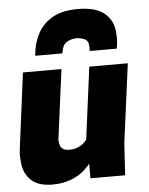

<svg xmlns="http://www.w3.org/2000/svg" viewBox="-56 -854 708 914"><g transform="rotate(-5 297.5 -397.0)"><path d="M519 -604H389L390 -621Q390 -653 370.5 -661.5Q351 -670 333 -670Q308 -670 286 -657.5Q264 -645 259 -604H129Q133 -658 155.5 -704Q178 -750 225 -779Q272 -808 351 -808Q434 -808 475.5 -774.5Q517 -741 522 -686L524 -657Q524 -631 519 -604ZM158 14Q89 14 55 -19.5Q21 -53 17 -105L15 -134Q15 -154 18 -175L64 -530H248L204 -195Q205 -190 205 -186Q205 -182 206 -177Q207 -172 210.5 -164Q214 -156 224 -150Q234 -144 253 -144Q304 -144 336 -185L381 -530H565L515 -150L506 0H340V-70Q273 14 158 14Z"/></g></svg>

Font: Tanohe Sans ExtraBold
Style: Italic
Weight: 800
Designer: Village Type and Design LLC & Cristiano Sobral
Foundry: Cooper Hewitt Smithsonian Design Museum
Version: Version 1.00;September 29, 2021;FontCreator 13.0.0.2655 64-b